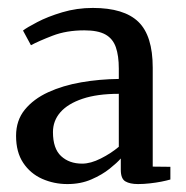

<svg xmlns="http://www.w3.org/2000/svg" viewBox="-20 -826 470 484"><path d="M328 -362Q307.5 -362 296 -368.8Q284.5 -375.5 284.5 -398V-426.5Q275.5 -416 256.5 -400.8Q237.5 -385.5 210.5 -373.8Q183.5 -362 150 -362Q116 -362 86.2 -375.2Q56.5 -388.5 38.5 -415.5Q20.5 -442.5 20.5 -483.5Q20.5 -522.5 42.5 -549.5Q64.5 -576.5 101.5 -593.5Q138.5 -610.5 184.8 -618.5Q231 -626.5 279.5 -627V-653Q279.5 -685.5 272 -707Q264.5 -728.5 245.8 -739Q227 -749.5 192.5 -749.5Q147.5 -749.5 112.5 -736Q77.5 -722.5 58 -712L38 -749Q47.5 -756.5 73.8 -770.2Q100 -784 136.8 -795Q173.5 -806 214 -806Q292.5 -806 328.8 -771Q365 -736 365 -655.5V-406L409.5 -405.5V-373.5Q401 -371 387.2 -368.2Q373.5 -365.5 358 -363.8Q342.5 -362 328 -362ZM187 -413.5Q208.5 -413.5 234.2 -426.5Q260 -439.5 279.5 -456V-589.5Q225 -589.5 188 -577Q151 -564.5 132.2 -543Q113.5 -521.5 113.5 -493Q113.5 -451.5 134 -432.5Q154.5 -413.5 187 -413.5Z"/></svg>

Font: Merriweather 48pt
Style: Regular
Weight: 400
Version: Version 2.100